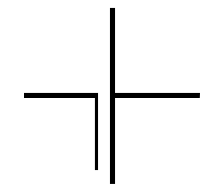

<svg xmlns="http://www.w3.org/2000/svg" viewBox="-20 -620 560 480"><path d="M254.9 -600.1H267.6V-387.7H480L479.5 -375H267.6V-160.2H254.9ZM217.3 -375H40V-387.7H225.1V-194.8H217.3Z"/></svg>

Font: ZnikomitNo25
Style: Regular
Weight: 100
Designer: gluk
Foundry: gluk
Version: Version 0.56